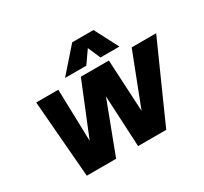

<svg xmlns="http://www.w3.org/2000/svg" viewBox="-176 -1153 1496 1407"><g transform="rotate(-30 572.5 -450.0)"><path d="M579 -900H759L863 -700H703L657 -806L583 -700H403ZM130 -650H317L329 -211L508 -650H745L768 -211L938 -650H1145L855 0H617L595 -433L431 0H183Z"/></g></svg>

Font: Overused Grotesk Black
Style: Italic
Weight: 900
Italic angle: -10°
Version: Version 0.003